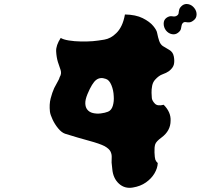

<svg xmlns="http://www.w3.org/2000/svg" viewBox="-20 -858 1040 942"><path d="M878 -746Q872 -741 871 -733Q870 -725 867.5 -715.5Q865 -706 853 -697Q840 -687 823 -690.5Q806 -694 794 -709Q783 -724 783 -742Q783 -760 796 -770Q811 -781 825.5 -778Q840 -775 849 -782Q856 -787 856.5 -794.5Q857 -802 859.5 -811.5Q862 -821 874 -831Q887 -841 904 -837.5Q921 -834 933 -819Q945 -804 944.5 -786.5Q944 -769 931 -759Q919 -749 909 -748.5Q899 -748 891.5 -749.5Q884 -751 878 -746ZM783 -344Q819 -308 817 -266Q817 -216 772 -183Q746 -164 741.5 -150Q737 -136 738 -110Q739 -84 742 -75Q745 -66 754 -58Q753 -33 738 -7.5Q723 18 696 37Q669 56 632 62Q592 69 563.5 43Q535 17 531 -28Q528 -51 527.5 -60.5Q527 -70 528 -85Q529 -100 522.5 -114Q516 -128 493 -141Q470 -153 416.5 -167.5Q363 -182 299 -202Q282 -208 265.5 -228Q249 -248 238 -271.5Q227 -295 225 -310Q221 -346 228.5 -375Q236 -404 246 -426Q255 -444 263 -457.5Q271 -471 273 -480Q283 -496 277.5 -514Q272 -532 264 -554Q257 -577 255.5 -606Q254 -635 278 -672Q290 -664 317.5 -659.5Q345 -655 377 -654.5Q409 -654 435 -656Q459 -658 491.5 -663.5Q524 -669 550 -695Q565 -709 576 -731.5Q587 -754 593 -787Q646 -786 680 -769Q714 -752 731.5 -731Q749 -710 751 -696Q755 -675 761 -657.5Q767 -640 779 -632Q791 -624 810 -613.5Q829 -603 833 -580Q837 -558 833 -541.5Q829 -525 809 -509Q796 -500 777.5 -493.5Q759 -487 741 -467Q730 -455 726.5 -437Q723 -419 723.5 -402.5Q724 -386 725 -376Q727 -363 740 -349.5Q753 -336 783 -344ZM510 -310Q527 -317 533.5 -339Q540 -361 538 -386Q537 -415 526.5 -440.5Q516 -466 499 -471Q472 -481 452 -466Q432 -451 409 -396Q398 -369 398.5 -351Q399 -333 407 -322Q417 -308 435.5 -303.5Q454 -299 474.5 -301.5Q495 -304 510 -310Z"/></svg>

Font: Potta One
Style: Regular
Weight: 400
Designer: 108,108go
Foundry: Font Zone 108
Version: Version 1.000